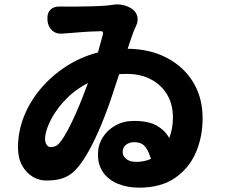

<svg xmlns="http://www.w3.org/2000/svg" viewBox="-20 -806 1040 886"><path d="M199 -718Q197 -746 213 -761.5Q229 -777 258 -776Q259 -776 261.5 -776Q264 -776 269 -776Q289 -775 327 -775.5Q365 -776 407 -777Q449 -778 480 -781Q488 -782 493.5 -783Q499 -784 501 -784Q524 -788 548.5 -782.5Q573 -777 592 -763Q610 -749 614 -728Q618 -707 608 -687Q606 -683 600.5 -670Q595 -657 592 -649L569 -581Q672 -580 750 -539Q828 -498 871.5 -426.5Q915 -355 915 -260Q915 -174 883.5 -101.5Q852 -29 787 15.5Q722 60 622 60Q568 60 525 42.5Q482 25 457 -9Q432 -43 432 -93Q432 -136 453.5 -171Q475 -206 512.5 -227Q550 -248 598 -248Q665 -248 703 -226.5Q741 -205 761 -169Q778 -213 778 -264Q778 -324 751.5 -369Q725 -414 677 -439.5Q629 -465 564 -465L530 -464L490 -343Q471 -287 446 -227Q421 -167 392.5 -114.5Q364 -62 335 -29Q311 -1 278.5 13Q246 27 196 27Q163 28 132.5 10.5Q102 -7 82.5 -41.5Q63 -76 63 -126Q63 -199 90.5 -268.5Q118 -338 168 -397Q218 -456 285 -499.5Q352 -543 432 -564L455 -648Q457 -654 454 -658.5Q451 -663 444 -662Q398 -661 359.5 -658Q321 -655 270 -651Q240 -648 220.5 -665.5Q201 -683 199 -713ZM386 -423Q337 -398 300 -363.5Q263 -329 238 -292Q213 -255 200.5 -221.5Q188 -188 188 -165Q188 -148 195.5 -137.5Q203 -127 214 -127Q225 -127 236.5 -132Q248 -137 260 -153Q276 -174 294 -208Q312 -242 329.5 -281.5Q347 -321 361.5 -358.5Q376 -396 386 -423ZM677 -73 672 -86Q661 -119 645 -134.5Q629 -150 599 -150Q577 -150 561.5 -138Q546 -126 546 -105Q546 -86 562.5 -72.5Q579 -59 608 -59Q646 -59 677 -73Z"/></svg>

Font: Chiron GoRound TC EB
Style: Regular
Weight: 700
Designer: Ryoko NISHIZUKA 西塚涼子 (kana, bopomofo & ideographs); Paul D. Hunt (Latin, Greek & Cyrillic); Sandoll Communications 산돌커뮤니
Foundry: Adobe
Version: Version 1.000;hotconv 1.1.1;makeotfexe 2.6.0